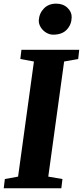

<svg xmlns="http://www.w3.org/2000/svg" viewBox="-28 -1010 445 1030"><path d="M-8 0 -2 -49.5 69 -62.5 154 -680 81 -693.5 87 -743H397L391.5 -693.5L316 -680L231 -62.5L307 -49.5L301 0ZM257 -824Q237.5 -824 219.2 -835.2Q201 -846.5 190.2 -864.2Q179.5 -882 180 -901Q182.5 -939 207.8 -964.8Q233 -990.5 273.5 -990.5Q310.5 -990.5 334 -968Q357.5 -945.5 356.5 -917Q356 -879 330.8 -851.5Q305.5 -824 257 -824Z"/></svg>

Font: Merriweather 24pt SemiCondensed Black
Style: Italic
Weight: 900
Width: 4
Italic angle: -7.8°
Designer: Eben Sorkin
Foundry: Eben Sorkin
Version: Version 2.101